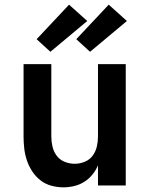

<svg xmlns="http://www.w3.org/2000/svg" viewBox="-20 -795 640 823"><path d="M252 8Q226 8 200 1Q174 -6 153.5 -22Q133 -38 118.5 -60Q104 -82 95.5 -107Q87 -132 84 -158Q81 -184 81 -210V-520H200V-210Q200 -188 205 -166.5Q210 -145 223 -127.5Q236 -110 257 -101.5Q278 -93 300 -93Q322 -93 343 -101.5Q364 -110 377 -127.5Q390 -145 395 -166.5Q400 -188 400 -210V-520H519V0H400V-86Q391 -65 376 -46.5Q361 -28 341 -15.5Q321 -3 298 2.5Q275 8 252 8ZM366 -573 307 -627 446 -775 524 -705ZM196 -573 137 -627 276 -775 354 -705Z"/></svg>

Font: Iosevka Custom Extended
Style: Bold
Weight: 700
Width: 7
Monospace: yes
Designer: Belleve Invis
Foundry: Belleve Invis
Version: Version 11.2.4; ttfautohint (v1.8.4)